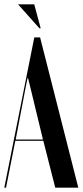

<svg xmlns="http://www.w3.org/2000/svg" viewBox="-25 -873 384 893"><path d="M-5 0H3L46.2 -218H176.5L232 0H339.2L161.5 -699H134.5ZM103.2 -510.2H105.2L115.2 -470.5L174.8 -224H48L95 -470.5ZM158.2 -741.5 58.8 -853H134.2L164.2 -741.5Z"/></svg>

Font: Moniqa Black
Style: Regular
Weight: 900
Designer: Rajesh Rajput
Foundry: Rajesh Rajput
Version: Version 1.000